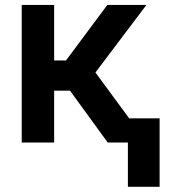

<svg xmlns="http://www.w3.org/2000/svg" viewBox="-20 -565 688 761"><path d="M66.1 0V-545.5H194.6V-325.3H241.5L405.5 -545.5H560.4L358.3 -277.7L562.5 0H407L257.5 -205.6H194.6V0ZM612.6 -95.9V175.4H486.9V-95.9Z"/></svg>

Font: InterMG SemiBold
Style: Regular
Weight: 600
Designer: Rasmus Andersson
Foundry: rsms
Version: Version 3.019;December 26, 2023;FontCreator 15.0.0.2955 64-b